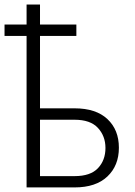

<svg xmlns="http://www.w3.org/2000/svg" viewBox="-34 -818 589 838"><path d="M299.3 -661.1H140.6V-345.2H291.5Q384.8 -345.2 434.8 -298.3Q484.9 -251.5 484.9 -173.3Q484.9 -95.2 434.6 -47.6Q384.3 0 291.5 0H82V-661.1H-14.2V-710.9H82V-798.3H140.6V-710.9H299.3ZM140.6 -295.4V-49.3H291.5Q360.8 -49.3 393.6 -84Q426.3 -118.7 426.3 -172.4Q426.3 -224.1 393.3 -259.8Q360.4 -295.4 291.5 -295.4Z"/></svg>

Font: Franko
Style: Light
Weight: 300
Designer: Google
Version: Version 1.200310; 2013